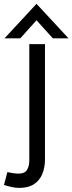

<svg xmlns="http://www.w3.org/2000/svg" viewBox="-62 -746 372 986"><path d="M36.5 219Q18.5 219 -3.8 214.2Q-26 209.5 -41.5 203.5L-24 137.5Q8 145.5 34.5 145.5Q64.5 145.5 76.5 126.8Q88.5 108 88.5 77.5V-519.5H169V71.5Q169 114 155.2 147.5Q141.5 181 112.2 200Q83 219 36.5 219ZM290 -549H209.5L125.5 -642L42 -549H-39L125.5 -726.5Z"/></svg>

Font: Acari Sans
Style: Regular
Weight: 400
Designer: Alfredo Marco Pradil and Stefan Peev (font) & Cristiano Sobral (main changes)
Foundry: Alfredo Marco Pradil and Stefan Peev (font) & Cristiano Sobral (main changes)
Version: Version 1.063; ttfautohint (v1.8.3)